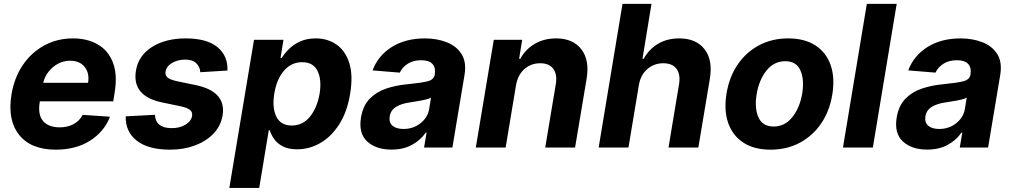

<svg xmlns="http://www.w3.org/2000/svg" viewBox="-20 -747 5125 972"><path d="M262.1 10.7Q136 10.7 76.3 -65Q16.7 -140.6 38.4 -270.2Q52.6 -354.4 95.7 -418Q138.8 -481.5 204.2 -517Q269.5 -552.6 349.8 -552.6Q422.2 -552.6 475.1 -522Q528.1 -491.5 551.8 -429.9Q575.6 -368.3 560 -275.6L553.3 -234H181.8L181.1 -230.1Q170.8 -165.8 198.2 -134.1Q225.5 -102.3 283.4 -102.3Q321.4 -102.3 351.7 -118.3Q382.1 -134.2 398.8 -165.5L536.9 -156.2Q507.8 -80.3 435.9 -34.8Q364 10.7 262.1 10.7ZM198.9 -327.8H425.8Q433.9 -376.4 408.7 -408Q383.5 -439.6 334.5 -439.6Q301.8 -439.6 273.4 -424.2Q245 -408.7 225.1 -383.2Q205.3 -357.6 198.9 -327.8Z M1131.4 -389.9 994 -381.4Q992.5 -408.4 973.7 -426.8Q954.9 -445.3 917.6 -445.3Q880 -445.3 851 -428.3Q822.1 -411.2 818.2 -384.6Q815 -367.2 827.1 -355.6Q839.1 -344.1 875.7 -335.9L971.6 -316.1Q1126.4 -283.4 1106.9 -162.3Q1098 -110.1 1061.3 -71.2Q1024.5 -32.3 967.5 -10.8Q910.5 10.7 841.3 10.7Q730.1 10.7 672.2 -35Q614.3 -80.6 616.5 -158L764.2 -165.8Q768.1 -99.1 846.9 -98.4Q889.2 -97.7 918.9 -115.8Q948.5 -133.9 952.4 -160.5Q955.3 -179.3 941.8 -190.5Q928.3 -201.7 893.5 -209.2L802.6 -228Q646.7 -259.6 668.3 -389.9Q681.1 -466.3 749.8 -509.4Q818.5 -552.6 920.1 -552.6Q1026.3 -552.6 1080.3 -508.9Q1134.2 -465.2 1131.4 -389.9Z M1141 204.5 1266 -545.5H1415.1L1400.2 -453.8H1406.6Q1420.1 -476.2 1443 -498.9Q1465.9 -521.7 1499.5 -537.1Q1533 -552.6 1578.5 -552.6Q1638.5 -552.6 1683.4 -521.5Q1728.3 -490.4 1748.2 -428.1Q1768.1 -365.8 1752.5 -272Q1737.6 -180.8 1697.6 -118.1Q1657.7 -55.4 1602.1 -23.3Q1546.5 8.9 1484.4 8.9Q1440.3 8.9 1412.3 -5.7Q1384.2 -20.2 1368.4 -42.4Q1352.6 -64.6 1345.9 -87.4H1340.6L1292.3 204.5ZM1368.6 -272.7Q1356.9 -199.9 1379.4 -155.7Q1402 -111.5 1456.7 -111.5Q1512.8 -111.5 1549.2 -156.4Q1585.6 -201.3 1598 -272.7Q1609.4 -343.8 1587.5 -388Q1565.7 -432.2 1509.6 -432.2Q1454.9 -432.2 1417.6 -389Q1380.3 -345.9 1368.6 -272.7Z M1961.6 10.3Q1883.9 10.3 1839.1 -30.7Q1794.4 -71.7 1807.5 -152.3Q1817.8 -213.1 1852.3 -247.9Q1886.7 -282.7 1936.3 -299Q1985.8 -315.3 2040.5 -320.3Q2112.2 -327.4 2144.4 -335.4Q2176.5 -343.4 2181.1 -369.3V-371.4Q2186.4 -405.2 2168.9 -423.7Q2151.3 -442.1 2112.9 -442.1Q2072.4 -442.1 2044.4 -424.4Q2016.3 -406.6 2003.9 -379.3L1866.1 -390.6Q1893.8 -465.2 1963.2 -508.9Q2032.7 -552.6 2131 -552.6Q2191.4 -552.6 2240.9 -533.4Q2290.5 -514.2 2316.4 -473.5Q2342.3 -432.9 2331.7 -367.9L2270.2 0H2126.8L2139.6 -75.6H2135.3Q2109.4 -37.6 2065.7 -13.7Q2022 10.3 1961.6 10.3ZM2022.4 -94.1Q2072.1 -94.1 2108.7 -123Q2145.2 -152 2152.7 -195L2161.9 -252.8Q2152.3 -246.8 2132.8 -242.4Q2113.3 -237.9 2091.8 -234.6Q2070.3 -231.2 2053.6 -228.3Q2012.8 -222.7 1985.3 -206Q1957.7 -189.3 1952.8 -157.3Q1948.2 -126.4 1967.5 -110.3Q1986.9 -94.1 2022.4 -94.1Z M2592.3 -315.3 2539.8 0H2388.8L2479.8 -545.5H2623.6L2608 -449.2H2614Q2639.9 -497.2 2687.1 -524.9Q2734.4 -552.6 2795.5 -552.6Q2880.3 -552.6 2922.9 -497.7Q2965.6 -442.8 2949.6 -347.3L2891.3 0H2740.1L2793.7 -320.3Q2801.8 -370.4 2781.1 -398.6Q2760.3 -426.8 2714.5 -426.8Q2668.3 -426.8 2634.9 -397.5Q2601.6 -368.3 2592.3 -315.3Z M3214.1 -315.3 3161.6 0H3010.7L3131.4 -727.3H3278.1L3232.6 -449.2H3238.6Q3264.9 -497.5 3310.9 -525Q3356.9 -552.6 3419 -552.6Q3503.9 -552.6 3546.7 -497.9Q3589.5 -443.2 3573.5 -347.3L3515.3 0H3364.3L3417.6 -320.3Q3425.8 -370.7 3404.7 -398.8Q3383.5 -426.8 3337.7 -426.8Q3291.5 -426.8 3257.3 -397.5Q3223 -368.3 3214.1 -315.3Z M3881 10.7Q3797.6 10.7 3743.1 -25Q3688.6 -60.7 3666.4 -124.6Q3644.2 -188.6 3658 -273.1Q3671.5 -356.9 3714.1 -419.7Q3756.7 -482.6 3822.4 -517.6Q3888.1 -552.6 3970.5 -552.6Q4053.6 -552.6 4108.3 -516.9Q4163 -481.2 4185.2 -417.3Q4207.4 -353.3 4193.5 -268.5Q4180 -185 4137.3 -122.2Q4094.5 -59.3 4028.9 -24.3Q3963.4 10.7 3881 10.7ZM3896.3 -106.5Q3953.5 -106.5 3991.3 -154.1Q4029.1 -201.7 4041.2 -273.8Q4052.6 -344.5 4032 -390.8Q4011.4 -437.1 3955.3 -437.1Q3897.7 -437.1 3859.9 -389.2Q3822.1 -341.3 3810.4 -269.2Q3799 -198.9 3819.8 -152.7Q3840.6 -106.5 3896.3 -106.5Z M4519.5 -727.3 4398.8 0H4247.5L4368.3 -727.3Z M4673.7 10.3Q4595.9 10.3 4551.1 -30.7Q4506.4 -71.7 4519.5 -152.3Q4529.8 -213.1 4564.3 -247.9Q4598.7 -282.7 4648.3 -299Q4697.8 -315.3 4752.5 -320.3Q4824.2 -327.4 4856.4 -335.4Q4888.5 -343.4 4893.1 -369.3V-371.4Q4898.4 -405.2 4880.9 -423.7Q4863.3 -442.1 4824.9 -442.1Q4784.4 -442.1 4756.4 -424.4Q4728.3 -406.6 4715.9 -379.3L4578.1 -390.6Q4605.8 -465.2 4675.2 -508.9Q4744.7 -552.6 4843 -552.6Q4903.4 -552.6 4952.9 -533.4Q5002.5 -514.2 5028.4 -473.5Q5054.3 -432.9 5043.7 -367.9L4982.2 0H4838.8L4851.6 -75.6H4847.3Q4821.4 -37.6 4777.7 -13.7Q4734 10.3 4673.7 10.3ZM4734.4 -94.1Q4784.1 -94.1 4820.7 -123Q4857.2 -152 4864.7 -195L4873.9 -252.8Q4864.3 -246.8 4844.8 -242.4Q4825.3 -237.9 4803.8 -234.6Q4782.3 -231.2 4765.6 -228.3Q4724.8 -222.7 4697.3 -206Q4669.7 -189.3 4664.8 -157.3Q4660.2 -126.4 4679.5 -110.3Q4698.9 -94.1 4734.4 -94.1Z"/></svg>

Font: Inter UI
Style: Bold Italic
Weight: 700
Italic angle: 9.39999°
Designer: Rasmus Andersson
Foundry: rsms
Version: 3.2;8d6f07862